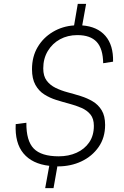

<svg xmlns="http://www.w3.org/2000/svg" viewBox="-20 -850 640 990"><path d="M213 120 234 5Q146 -5 101 -59Q56 -113 61 -210L116 -217Q115 -124 154 -84Q193 -44 283 -44Q334 -44 375 -62.5Q416 -81 440 -116Q464 -151 464 -201Q464 -238 446.5 -259.5Q429 -281 400.5 -293.5Q372 -306 338 -315Q304 -324 270.5 -334.5Q237 -345 208.5 -363Q180 -381 162.5 -412.5Q145 -444 145 -493Q145 -558 174 -607Q203 -656 252.5 -685.5Q302 -715 362 -719L381 -830H424L404 -719Q482 -713 523.5 -665Q565 -617 563 -532L512 -524Q511 -599 478.5 -634Q446 -669 379 -669Q329 -669 289.5 -647.5Q250 -626 226.5 -587Q203 -548 203 -497Q203 -458 220.5 -434.5Q238 -411 266.5 -397Q295 -383 329 -374Q363 -365 396.5 -354.5Q430 -344 458.5 -327Q487 -310 504.5 -281Q522 -252 522 -206Q522 -140 488.5 -92Q455 -44 400 -18Q345 8 278 8L276 7L256 120Z"/></svg>

Font: Livvic Light
Style: Italic
Weight: 300
Italic angle: -10°
Designer: Jacques Le Bailly, Baron von Fonthausen
Version: Version 1.001; ttfautohint (v1.8.2)